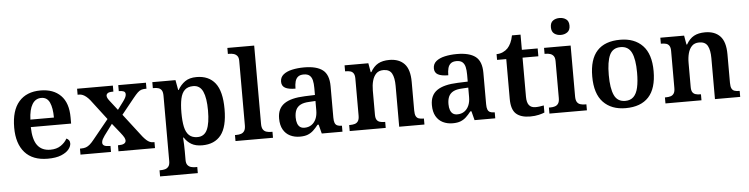

<svg xmlns="http://www.w3.org/2000/svg" viewBox="-54 -1047 6087 1561"><g transform="rotate(-5 2989.5 -267.0)"><path d="M300 10Q178 10 114 -62Q50 -134 50 -265Q50 -405 112.5 -476.5Q175 -548 289 -548Q394 -548 454 -487.5Q514 -427 514 -308V-258H185Q187 -155 223 -108Q259 -61 328 -61Q379 -61 413.5 -84.5Q448 -108 465 -140Q476 -136 484.5 -125.5Q493 -115 493 -99Q493 -75 473 -50Q453 -25 410.5 -7.5Q368 10 300 10ZM379 -319Q379 -397 358.5 -442Q338 -487 290 -487Q243 -487 216.5 -444Q190 -401 187 -319Z M568 0V-49H577Q601 -49 617.5 -55Q634 -61 650 -75Q666 -89 685 -113L812 -269L686 -434Q672 -451 657.5 -463Q643 -475 629 -481Q615 -487 600 -487H587V-536H879V-487H875Q843 -487 832 -478.5Q821 -470 821 -458Q821 -448 826.5 -437.5Q832 -427 844 -412L903 -336L950 -399Q962 -415 969.5 -429.5Q977 -444 977 -457Q977 -475 963 -481Q949 -487 927 -487H923V-536H1149V-487H1140Q1121 -487 1106 -482Q1091 -477 1076 -462.5Q1061 -448 1040 -422L936 -293L1083 -102Q1098 -84 1111.5 -72Q1125 -60 1138 -54.5Q1151 -49 1163 -49H1176V0H878V-49H883Q913 -49 928 -57.5Q943 -66 943 -82Q943 -93 936 -107Q929 -121 905 -151L844 -227L777 -137Q768 -125 760 -110Q752 -95 752 -81Q752 -65 766 -57Q780 -49 813 -49H817V0Z M1197 233V183H1207Q1225 183 1242 178.5Q1259 174 1270.5 159.5Q1282 145 1282 116V-417Q1282 -448 1272.5 -462.5Q1263 -477 1247 -482Q1231 -487 1211 -487H1201V-536H1390L1405 -454H1409Q1432 -495 1468 -520.5Q1504 -546 1562 -546Q1662 -546 1714.5 -479Q1767 -412 1767 -267Q1767 -122 1714.5 -55.5Q1662 11 1561 11Q1507 11 1472.5 -9.5Q1438 -30 1416 -65H1411Q1413 -37 1414 -6.5Q1415 24 1415 47V118Q1415 146 1426.5 160Q1438 174 1455 178.5Q1472 183 1489 183H1505V233ZM1528 -59Q1584 -59 1608 -111Q1632 -163 1632 -267Q1632 -369 1608 -422Q1584 -475 1529 -475Q1485 -475 1460 -451.5Q1435 -428 1425 -381.5Q1415 -335 1415 -267Q1415 -198 1425 -152Q1435 -106 1460 -82.5Q1485 -59 1528 -59Z M1833 0V-49H1845Q1866 -49 1883 -54.5Q1900 -60 1910 -75.5Q1920 -91 1920 -121V-647Q1920 -675 1908 -688.5Q1896 -702 1879 -706.5Q1862 -711 1845 -711H1833V-760H2052V-121Q2052 -91 2062 -75.5Q2072 -60 2089.5 -54.5Q2107 -49 2127 -49H2139V0Z M2358 10Q2314 10 2278.5 -7.5Q2243 -25 2222.5 -61Q2202 -97 2202 -152Q2202 -233 2257.5 -271.5Q2313 -310 2427 -314L2509 -317V-374Q2509 -410 2503 -436Q2497 -462 2480.5 -476.5Q2464 -491 2432 -491Q2402 -491 2385.5 -477.5Q2369 -464 2362.5 -440Q2356 -416 2356 -382Q2300 -382 2272 -397.5Q2244 -413 2244 -448Q2244 -484 2270.5 -506Q2297 -528 2342 -538Q2387 -548 2441 -548Q2542 -548 2592 -509.5Q2642 -471 2642 -377V-121Q2642 -93 2648 -77.5Q2654 -62 2667.5 -55.5Q2681 -49 2703 -49H2706V0H2537L2518 -74H2509Q2488 -47 2468 -28.5Q2448 -10 2422.5 0Q2397 10 2358 10ZM2402 -59Q2435 -59 2459 -75.5Q2483 -92 2496 -121.5Q2509 -151 2509 -191V-268L2458 -265Q2412 -263 2386 -249Q2360 -235 2348.5 -210Q2337 -185 2337 -148Q2337 -119 2344.5 -99Q2352 -79 2366 -69Q2380 -59 2402 -59Z M2765 0V-49H2771Q2794 -49 2811 -54Q2828 -59 2838 -74Q2848 -89 2848 -119V-421Q2848 -449 2838.5 -463.5Q2829 -478 2812.5 -482.5Q2796 -487 2774 -487H2770V-536H2964L2977 -462H2982Q3008 -508 3044.5 -528Q3081 -548 3136 -548Q3215 -548 3258.5 -502Q3302 -456 3302 -354V-121Q3302 -90 3310 -74.5Q3318 -59 3333.5 -54Q3349 -49 3371 -49H3375V0H3169V-334Q3169 -399 3150 -434.5Q3131 -470 3081 -470Q3043 -470 3021.5 -448Q3000 -426 2990.5 -390.5Q2981 -355 2981 -313V-115Q2981 -87 2990 -73Q2999 -59 3015.5 -54Q3032 -49 3054 -49H3059V0Z M3605 10Q3561 10 3525.5 -7.5Q3490 -25 3469.5 -61Q3449 -97 3449 -152Q3449 -233 3504.5 -271.5Q3560 -310 3674 -314L3756 -317V-374Q3756 -410 3750 -436Q3744 -462 3727.5 -476.5Q3711 -491 3679 -491Q3649 -491 3632.5 -477.5Q3616 -464 3609.5 -440Q3603 -416 3603 -382Q3547 -382 3519 -397.5Q3491 -413 3491 -448Q3491 -484 3517.5 -506Q3544 -528 3589 -538Q3634 -548 3688 -548Q3789 -548 3839 -509.5Q3889 -471 3889 -377V-121Q3889 -93 3895 -77.5Q3901 -62 3914.5 -55.5Q3928 -49 3950 -49H3953V0H3784L3765 -74H3756Q3735 -47 3715 -28.5Q3695 -10 3669.5 0Q3644 10 3605 10ZM3649 -59Q3682 -59 3706 -75.5Q3730 -92 3743 -121.5Q3756 -151 3756 -191V-268L3705 -265Q3659 -263 3633 -249Q3607 -235 3595.5 -210Q3584 -185 3584 -148Q3584 -119 3591.5 -99Q3599 -79 3613 -69Q3627 -59 3649 -59Z M4238 10Q4162 10 4123 -25Q4084 -60 4084 -147V-472H4009V-519Q4037 -519 4061 -530Q4085 -541 4101 -558Q4116 -574 4128 -599Q4140 -624 4147 -660H4217V-536H4346V-472H4217V-153Q4217 -106 4234.5 -84Q4252 -62 4287 -62Q4305 -62 4322 -64.5Q4339 -67 4355 -70V-12Q4340 -5 4308.5 2.5Q4277 10 4238 10Z M4395 0V-49H4407Q4428 -49 4445 -54.5Q4462 -60 4472 -75Q4482 -90 4482 -119V-419Q4482 -448 4471.5 -462Q4461 -476 4444.5 -481.5Q4428 -487 4407 -487H4398V-536H4615V-121Q4615 -91 4624.5 -75.5Q4634 -60 4651.5 -54.5Q4669 -49 4689 -49H4701V0ZM4544 -629Q4512 -629 4490 -645.5Q4468 -662 4468 -698Q4468 -735 4490 -751Q4512 -767 4544 -767Q4575 -767 4597.5 -751Q4620 -735 4620 -698Q4620 -662 4597.5 -645.5Q4575 -629 4544 -629Z M5017 10Q4901 10 4834.5 -59.5Q4768 -129 4768 -270Q4768 -410 4831.5 -479Q4895 -548 5020 -548Q5136 -548 5202.5 -479Q5269 -410 5269 -270Q5269 -129 5205 -59.5Q5141 10 5017 10ZM5019 -49Q5061 -49 5086.5 -74Q5112 -99 5123 -148.5Q5134 -198 5134 -270Q5134 -379 5107.5 -433.5Q5081 -488 5018 -488Q4954 -488 4928.5 -433.5Q4903 -379 4903 -270Q4903 -161 4929 -105Q4955 -49 5019 -49Z M5342 0V-49H5348Q5371 -49 5388 -54Q5405 -59 5415 -74Q5425 -89 5425 -119V-421Q5425 -449 5415.5 -463.5Q5406 -478 5389.5 -482.5Q5373 -487 5351 -487H5347V-536H5541L5554 -462H5559Q5585 -508 5621.5 -528Q5658 -548 5713 -548Q5792 -548 5835.5 -502Q5879 -456 5879 -354V-121Q5879 -90 5887 -74.5Q5895 -59 5910.5 -54Q5926 -49 5948 -49H5952V0H5746V-334Q5746 -399 5727 -434.5Q5708 -470 5658 -470Q5620 -470 5598.5 -448Q5577 -426 5567.5 -390.5Q5558 -355 5558 -313V-115Q5558 -87 5567 -73Q5576 -59 5592.5 -54Q5609 -49 5631 -49H5636V0Z"/></g></svg>

Font: Noto Rashi Hebrew SemiBold
Style: Regular
Weight: 600
Version: Version 1.006